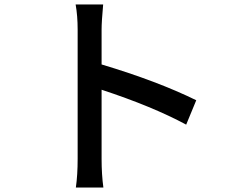

<svg xmlns="http://www.w3.org/2000/svg" viewBox="-20 -802 1040 858"><path d="M812 -245Q662 -326 434 -401V-92Q434 -22 442 36H319Q327 -20 327 -92V-670Q327 -731 318 -782H441Q434 -705 434 -670V-514Q684 -439 857 -354Z"/></svg>

Font: Noto Sans S Chinese Medium
Style: Regular
Weight: 500
Designer: Ryoko NISHIZUKA  (kana & ideographs); Paul D. Hunt (Latin, Greek & Cyrillic); Wenlong ZHANG  (bopomofo); Sandoll Communi
Foundry: Adobe Systems Incorporated
Version: Version 1.000;PS 1;hotconv 1.0.78;makeotf.lib2.5.61930